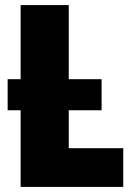

<svg xmlns="http://www.w3.org/2000/svg" viewBox="-20 -734 546 754"><path d="M464 -152V0H61V-301H10V-423H61V-714H250V-423H379V-301H250V-152Z"/></svg>

Font: Noto Sans Display Black Narrow
Style: Regular
Weight: 900
Width: 4
Designer: Monotype Design team
Foundry: Monotype Imaging Inc.
Version: Version 1.000